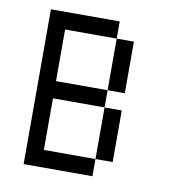

<svg xmlns="http://www.w3.org/2000/svg" viewBox="-68 -624 636 687"><g transform="rotate(10 250.0 -281.0)"><path d="M312.5 -500H375V-312.5H312.5ZM312.5 -250H375V-62.5H312.5ZM62.5 -562.5H312.5V-500H125V-312.5H312.5V-250H125V-62.5H312.5V0H62.5Z"/></g></svg>

Font: Pixel Operator Mono
Style: Regular
Weight: 400
Monospace: yes
Designer: Jayvee Enaguas (HarvettFox96)
Version: 2016.04.25